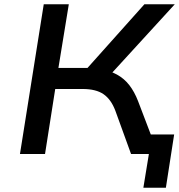

<svg xmlns="http://www.w3.org/2000/svg" viewBox="-20 -725 843 904"><path d="M655 159 681 0H627L641 -92H800L761 159ZM74 0 186 -705H304L255 -405H411L374 -385L660 -705H803L491 -364L448 -399Q496 -393 530.5 -374Q565 -355 589 -324Q613 -293 630 -249L725 0H597L523 -204Q503 -257 467.5 -281.5Q432 -306 369 -306H240L192 0Z"/></svg>

Font: Nunito Sans 7pt SemiExpanded SemiBold
Style: Italic
Weight: 600
Width: 6
Italic angle: -9°
Designer: Vernon Adams
Foundry: Vernon Adams
Version: Version 3.101;gftools[0.9.27]